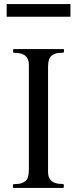

<svg xmlns="http://www.w3.org/2000/svg" viewBox="-20 -931 381 951"><path d="M123 -610Q123 -669 56 -669Q45 -669 45 -673V-685Q45 -688 49 -688H293Q297 -688 297 -685V-673Q297 -669 275.5 -669Q254 -669 236 -655.5Q218 -642 218 -599V-78Q218 -20 286 -20Q296 -20 296 -16V-4Q296 0 292 0H48Q44 0 44 -4V-16Q44 -20 65.5 -20Q87 -20 105 -33.5Q123 -47 123 -89ZM13 -911H329V-848H13Z"/></svg>

Font: Cardo
Style: Regular
Weight: 400
Designer: David J. Perry
Foundry: David J. Perry
Version: Version 1.0451